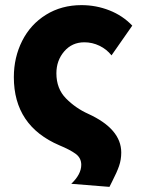

<svg xmlns="http://www.w3.org/2000/svg" viewBox="-20 -562 583 749"><path d="M418 145Q436 110 444.5 85.5Q453 61 453 33Q453 -59 324 -118Q275 -140 237.5 -178Q200 -216 200 -276Q200 -326 230.5 -361.5Q261 -397 309 -397Q340 -397 368 -383.5Q396 -370 415 -346L496 -462Q459 -501 407 -521.5Q355 -542 298 -542Q220 -542 159.5 -504.5Q99 -467 66.5 -402.5Q34 -338 34 -261Q34 -71 212 5Q253 22 275 38Q297 54 297 81Q297 118 258 155L407 167Z"/></svg>

Font: Geom ExtraBold
Style: Bold
Weight: 800
Version: Version 1.102